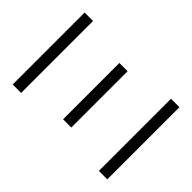

<svg xmlns="http://www.w3.org/2000/svg" viewBox="-185 -867 1022 1022"><g transform="rotate(-45 326.0 -356.5)"><path d="M55.5 -649.5V-713H597V-649.5ZM114 -330.5V-392.5H538V-330.5ZM54.5 0V-63.5H597.5V0Z"/></g></svg>

Font: Heraclito Light
Style: Regular
Weight: 300
Designer: Kostas Bartsokas (font) & Cristiano Sobral (main changes)
Foundry: Kostas Bartsokas (font) & Cristiano Sobral (main changes)
Version: Version 1.00;July 8, 2020;FontCreator 13.0.0.2655 64-bit